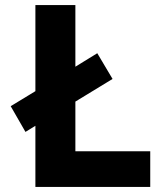

<svg xmlns="http://www.w3.org/2000/svg" viewBox="-20 -734 640 754"><path d="M119 0V-240L80 -216L22 -317L119 -376V-714H276V-472L362 -525L422 -424L276 -335V-140H570V0Z"/></svg>

Font: Noto Sans Mono ExtraBold
Style: Regular
Weight: 800
Designer: Monotype Design Team
Foundry: Monotype Imaging Inc.
Version: Version 2.014